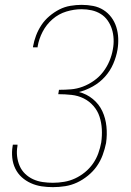

<svg xmlns="http://www.w3.org/2000/svg" viewBox="-20 -763 540 791"><path d="M198 8Q174 8 151 4.5Q128 1 107 -8.5Q86 -18 69.5 -33Q53 -48 43 -68.5Q33 -89 30.5 -113Q28 -137 32 -161L33 -167H52V-162Q48 -140 50.5 -119Q53 -98 61 -79.5Q69 -61 83.5 -47Q98 -33 116.5 -24.5Q135 -16 156 -13Q177 -10 198 -10Q221 -10 244.5 -14Q268 -18 289.5 -28Q311 -38 330 -53.5Q349 -69 363 -89Q377 -109 385 -131.5Q393 -154 397 -176Q401 -204 399.5 -231Q398 -258 390 -282.5Q382 -307 365 -326.5Q348 -346 325 -357.5Q302 -369 275 -372Q248 -375 220 -375L223 -393Q248 -393 272.5 -395Q297 -397 321 -406Q345 -415 367 -430.5Q389 -446 405 -467Q421 -488 431 -512Q441 -536 445 -560Q449 -581 448 -602.5Q447 -624 441 -643Q435 -662 423.5 -678.5Q412 -695 395 -705.5Q378 -716 358 -720.5Q338 -725 316 -725Q285 -725 253.5 -715.5Q222 -706 196.5 -684Q171 -662 155.5 -632Q140 -602 135 -571V-568H116V-571Q120 -594 128.5 -616.5Q137 -639 150.5 -659.5Q164 -680 183.5 -696.5Q203 -713 224.5 -724Q246 -735 270 -739Q294 -743 316 -743Q341 -743 364 -738.5Q387 -734 406 -722Q425 -710 438.5 -692Q452 -674 459 -652Q466 -630 467 -606Q468 -582 464 -558Q459 -529 446.5 -500Q434 -471 412.5 -447Q391 -423 362.5 -407Q334 -391 305 -384Q337 -376 362.5 -355Q388 -334 401.5 -305Q415 -276 418.5 -242Q422 -208 417 -174Q412 -149 403 -124.5Q394 -100 379 -78.5Q364 -57 342.5 -39.5Q321 -22 297.5 -11Q274 0 248.5 4Q223 8 198 8Z"/></svg>

Font: Iosevka SS18 Thin
Style: Italic
Weight: 100
Italic angle: -9°
Monospace: yes
Designer: Belleve Invis
Foundry: Belleve Invis
Version: Version 25.1.1; ttfautohint (v1.8.4)